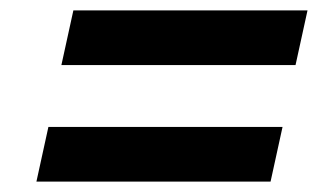

<svg xmlns="http://www.w3.org/2000/svg" viewBox="-20 -494 638 369"><path d="M121 -474H571L548 -369H98ZM73 -250H523L500 -145H50Z"/></svg>

Font: Decalotype
Style: Bold Italic
Weight: 700
Italic angle: -12°
Designer: Alfredo Marco Pradil
Foundry: Alfredo Marco Pradil
Version: Version 1.0